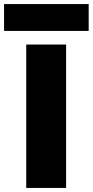

<svg xmlns="http://www.w3.org/2000/svg" viewBox="-73 -924 456 944"><path d="M252 -705V0H56V-705ZM363 -904V-772H-53V-904Z"/></svg>

Font: Fz Poppins ExtBd
Style: Regular
Weight: 800
Designer: Ninad Kale (Devanagari), Jonny Pinhorn (Latin)
Foundry: Indian Type Foundry
Version: Vit hóa bi Vntype.Com & FontZin.Com